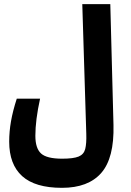

<svg xmlns="http://www.w3.org/2000/svg" viewBox="-20 -713 626 917"><path d="M275.9 184.1Q147.9 184.1 85.9 128.2Q23.9 72.3 23.9 -36.6Q23.9 -84.5 32.5 -133.5Q41 -182.6 60.1 -241.7H171.4Q148.9 -139.6 148.9 -64.5Q148.9 -4.9 176 20Q203.1 44.9 276.9 44.9Q330.6 44.9 355.5 34.7Q380.4 24.4 387 -1.5Q393.6 -27.3 392.1 -73.7L373 -693.4H506.8L522 -116.2Q525.9 42 463.6 113Q401.4 184.1 275.9 184.1Z"/></svg>

Font: Cascadia Mono
Style: Bold
Weight: 700
Monospace: yes
Designer: Aaron Bell
Foundry: Saja Typeworks
Version: Version 2404.023; ttfautohint (v1.8.4)